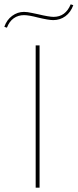

<svg xmlns="http://www.w3.org/2000/svg" viewBox="-31 -868 359 888"><path d="M-11 -744Q0 -776 25 -794.5Q50 -813 80 -813Q95 -813 117.5 -808Q140 -803 146 -802Q196 -790 217 -790Q272 -790 296 -848L308 -844Q296 -811 271.5 -793Q247 -775 215 -775Q194 -775 144 -787Q102 -798 80 -798Q53 -798 32.5 -783.5Q12 -769 1 -740ZM134 -658H152V0H134Z"/></svg>

Font: Ysabeau Infant Thin
Style: Regular
Weight: 200
Designer: Christian Thalmann (Catharsis Fonts)
Version: Version 0.003